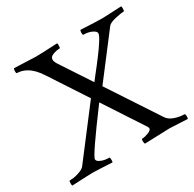

<svg xmlns="http://www.w3.org/2000/svg" viewBox="-144 -798 962 953"><g transform="rotate(-30 336.5 -321.5)"><path d="M171.9 -641.6Q199.2 -641.6 296.9 -646.5Q298.8 -642.6 298.3 -630.4Q297.9 -618.2 294.9 -618.2Q277.3 -618.2 256.8 -610.8Q236.3 -603.5 236.3 -586.9Q236.3 -575.2 248 -557.6L360.4 -386.7Q364.3 -392.6 383.3 -416.5Q402.3 -440.4 410.6 -451.2Q418.9 -461.9 436 -484.4Q453.1 -506.8 461.4 -519Q469.7 -531.2 480 -546.9Q490.2 -562.5 494.6 -572.3Q499 -582 499 -587.9Q499 -598.6 479 -608.4Q459 -618.2 430.7 -618.2Q426.8 -618.2 426.8 -630.4Q426.8 -642.6 430.7 -646.5Q521.5 -641.6 554.7 -641.6Q566.4 -641.6 664.1 -646.5Q666 -642.6 665.5 -630.4Q665 -618.2 662.1 -618.2Q648.4 -618.2 613.3 -610.4Q578.1 -602.5 568.4 -589.8L384.8 -349.6L572.3 -64.5Q585 -44.9 612.8 -35.2Q640.6 -25.4 668 -25.4Q672.9 -25.4 672.9 -9.8Q672.9 -1 670.9 2.9Q573.2 -2 568.4 -2Q562.5 -2 425.8 2.9Q421.9 -1 421.9 -13.2Q421.9 -25.4 425.8 -25.4Q439.5 -25.4 460.9 -33.2Q482.4 -41 482.4 -52.7Q482.4 -56.6 477.5 -64.5L331.1 -288.1Q170.9 -73.2 170.9 -53.7Q170.9 -49.8 175.3 -43.9Q179.7 -38.1 196.3 -31.7Q212.9 -25.4 237.3 -25.4Q241.2 -25.4 241.2 -9.8Q241.2 0 239.3 2.9Q148.4 -2 128.9 -2Q106.4 -2 8.8 2.9Q6.8 -2.9 6.8 -9.8Q6.8 -25.4 10.7 -25.4Q18.6 -25.4 31.7 -26.9Q44.9 -28.3 65.4 -35.2Q85.9 -42 96.7 -52.7L305.7 -326.2L168.9 -535.2Q138.7 -583 104.5 -602.5Q78.1 -618.2 49.8 -618.2Q45.9 -618.2 45.9 -630.4Q45.9 -642.6 49.8 -646.5Q169.9 -641.6 171.9 -641.6Z"/></g></svg>

Font: Crimson Text
Style: Regular
Weight: 400
Version: Version 0.13